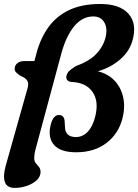

<svg xmlns="http://www.w3.org/2000/svg" viewBox="-28 -734 677 940"><path d="M0.5 75.5 106.5 -300.5Q112.5 -321.5 107.8 -333.8Q103 -346 90 -354L70.5 -364Q57 -373 49.5 -381.2Q42 -389.5 44.5 -403.5Q47 -418 59.5 -426.5Q72 -435 91 -435H140.5L151.5 -476.5Q170.5 -547 209 -600.8Q247.5 -654.5 310 -684.5Q372.5 -714.5 463 -714.5Q559.5 -714.5 601.5 -666Q643.5 -617.5 621 -537Q606 -482 559 -442Q512 -402 451 -385Q501.5 -372.5 533 -339Q564.5 -305.5 575 -258Q585.5 -210.5 572 -156Q553 -80 493.5 -34.2Q434 11.5 345 11.5Q268.5 11.5 237 -24Q205.5 -59.5 219.5 -120Q226 -147.5 236.5 -159.2Q247 -171 259.5 -171Q287 -171 288.5 -139.5L290 -115Q290 -63 343.5 -63Q376 -63 400.8 -88.2Q425.5 -113.5 438 -162.5Q457 -237.5 425.5 -283.2Q394 -329 326 -332.5Q310 -333 302 -341.2Q294 -349.5 297.5 -363.5Q300.5 -376 309.5 -385.2Q318.5 -394.5 341.5 -409.5Q408.5 -434 442.2 -468.8Q476 -503.5 488 -548Q500 -594 483 -623.8Q466 -653.5 428.5 -653.5Q375 -653.5 335 -605Q295 -556.5 272 -471L146 -3Q142.5 10 141 20.8Q139.5 31.5 139.5 41Q139.5 55.5 147.2 64.8Q155 74 162.8 83.5Q170.5 93 170.5 108Q170.5 130.5 152 148Q133.5 165.5 104.2 175.8Q75 186 43.5 186Q6.5 186 -4 157.5Q-14.5 129 0.5 75.5Z"/></svg>

Font: Fraunces 72pt SuperSoft SemiBold
Style: Italic
Weight: 600
Italic angle: -16°
Version: Version 1.000;[b76b70a41]